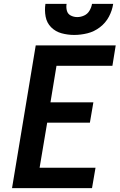

<svg xmlns="http://www.w3.org/2000/svg" viewBox="-20 -969 616 989"><path d="M42 0H454L472 -105H184L223 -337H443L461 -442H240L271 -630H559L576 -735H164ZM362 -789Q396 -789 430.5 -797.5Q465 -806 494.5 -828.5Q524 -851 541 -883Q558 -915 563 -949H454Q451 -931 441 -914Q431 -897 413.5 -889Q396 -881 378 -881Q360 -881 344.5 -889Q329 -897 324.5 -914Q320 -931 323 -949H214Q209 -916 215 -883.5Q221 -851 243.5 -828.5Q266 -806 297.5 -797.5Q329 -789 362 -789Z"/></svg>

Font: Iosevka Sparkle
Style: Bold Italic
Weight: 700
Italic angle: -9°
Designer: Belleve Invis
Foundry: Belleve Invis
Version: Version 4.5.0; ttfautohint (v1.8.3)